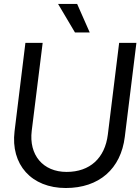

<svg xmlns="http://www.w3.org/2000/svg" viewBox="-20 -946 715 978"><path d="M314.9 11.7C484.9 11.7 595.7 -85.9 615.7 -249L674.8 -727.5H586.9L529.3 -260.7C514.6 -141.1 438.5 -70.3 319.3 -70.3C198.7 -70.3 126.5 -156.7 141.6 -279.8L197.3 -727.5H109.4L54.2 -277.8C33.2 -107.4 140.6 11.7 314.9 11.7ZM275.9 -925.8 361.8 -780.8H437L373 -925.8Z"/></svg>

Font: Guggenheim Sans Display
Style: Italic
Weight: 400
Italic angle: -7°
Designer: Modified by Tom Baber under direction of Pentagram Design 2023
Foundry: rsms
Version: Version 1.001;Glyphs 3.1.2 (3151)